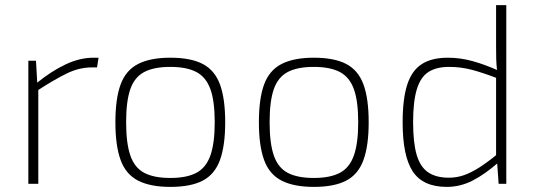

<svg xmlns="http://www.w3.org/2000/svg" viewBox="-20 -720 2094 752"><path d="M121 -482 126 -393 130 -377V0H91V-482ZM366 -494 360 -456H340Q290 -456 241 -432Q192 -408 126 -365L124 -395Q182 -442 237.5 -468Q293 -494 346 -494Z M647 -494Q727 -494 774 -469.5Q821 -445 841.5 -389.5Q862 -334 862 -241Q862 -149 841.5 -93Q821 -37 774 -12.5Q727 12 647 12Q569 12 521 -12.5Q473 -37 452.5 -93Q432 -149 432 -241Q432 -334 452.5 -389.5Q473 -445 521 -469.5Q569 -494 647 -494ZM647 -458Q583 -458 545 -438Q507 -418 490.5 -371Q474 -324 474 -241Q474 -159 490.5 -111Q507 -63 545 -43Q583 -23 647 -23Q711 -23 749 -43Q787 -63 804 -111Q821 -159 821 -241Q821 -324 804 -371Q787 -418 749 -438Q711 -458 647 -458Z M1209 -494Q1289 -494 1336 -469.5Q1383 -445 1403.5 -389.5Q1424 -334 1424 -241Q1424 -149 1403.5 -93Q1383 -37 1336 -12.5Q1289 12 1209 12Q1131 12 1083 -12.5Q1035 -37 1014.5 -93Q994 -149 994 -241Q994 -334 1014.5 -389.5Q1035 -445 1083 -469.5Q1131 -494 1209 -494ZM1209 -458Q1145 -458 1107 -438Q1069 -418 1052.5 -371Q1036 -324 1036 -241Q1036 -159 1052.5 -111Q1069 -63 1107 -43Q1145 -23 1209 -23Q1273 -23 1311 -43Q1349 -63 1366 -111Q1383 -159 1383 -241Q1383 -324 1366 -371Q1349 -418 1311 -438Q1273 -458 1209 -458Z M1734 -494Q1783 -494 1831.5 -480.5Q1880 -467 1931 -444L1929 -413Q1872 -435 1828.5 -446.5Q1785 -458 1739 -458Q1689 -458 1658 -438Q1627 -418 1612.5 -370Q1598 -322 1598 -242Q1598 -161 1612 -113.5Q1626 -66 1657 -45Q1688 -24 1738 -24Q1769 -24 1797.5 -34Q1826 -44 1858 -64.5Q1890 -85 1929 -117L1930 -82Q1880 -38 1831.5 -13Q1783 12 1730 12Q1637 12 1597 -48Q1557 -108 1557 -241Q1557 -333 1575 -388.5Q1593 -444 1632 -469Q1671 -494 1734 -494ZM1963 -700V0H1933L1927 -84L1923 -89V-426L1927 -442Q1924 -468 1923.5 -490Q1923 -512 1923 -539V-700Z"/></svg>

Font: Exo 2 ExtraLight
Style: Regular
Weight: 250
Designer: Natanael Gama
Foundry: Natanael Gama
Version: Version 2.010